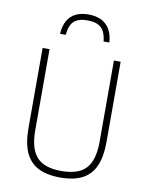

<svg xmlns="http://www.w3.org/2000/svg" viewBox="-89 -857 718 928"><g transform="rotate(10 270.5 -393.0)"><path d="M271 7Q204.5 7 162 -15.2Q119.5 -37.5 99.2 -83.5Q79 -129.5 79 -201V-595H113V-196Q113 -107.5 149.8 -66.2Q186.5 -25 271 -25Q356 -25 392.5 -66.2Q429 -107.5 429 -196V-595H462V-201Q462 -129.5 442 -83.5Q422 -37.5 379.8 -15.2Q337.5 7 271 7ZM150 -677Q152.5 -716 167 -741.8Q181.5 -767.5 207.5 -780.2Q233.5 -793 270 -793Q306.5 -793 333 -780Q359.5 -767 374.5 -741.2Q389.5 -715.5 392 -677H364Q359 -723.5 337 -743.8Q315 -764 270 -764Q225 -764 203.5 -743.8Q182 -723.5 178 -677Z"/></g></svg>

Font: Encode Sans SC Condensed Thin
Style: Regular
Weight: 100
Width: 3
Designer: Multiple Designers
Foundry: Impallari Type
Version: Version 3.002